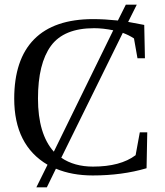

<svg xmlns="http://www.w3.org/2000/svg" viewBox="-20 -743 706 824"><path d="M41 -320V-319Q41 -488 126.5 -574.5Q212 -661 380 -661Q428 -661 486 -655L520 -723H567L530 -649L599 -636L602 -493H570L555 -578Q534 -592 507 -602L243 -66Q299 -28 379 -28Q497 -28 562 -77L580 -175H612L609 -21Q504 10 378 10Q289 10 220 -19L181 61H136L184 -36Q41 -120 41 -320ZM384 -622Q254 -622 198.5 -546Q143 -470 143 -320Q143 -168 211 -92L466 -613Q422 -622 384 -622Z"/></svg>

Font: Libra Serif Modern
Style: Regular
Weight: 400
Designer: Stefan Peev, Context Ltd
Foundry: Stefan Peev, Context Ltd
Version: Version 1.000